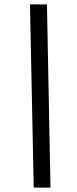

<svg xmlns="http://www.w3.org/2000/svg" viewBox="-20 -740 349 871"><path d="M133 111H209L193 -720H116Z"/></svg>

Font: Fixel Display
Style: Italic
Weight: 400
Italic angle: -10°
Designer: AlfaBravo + MacPaw
Foundry: Kyrylo Tkachov, Marchela Mozhyna, Serhii Makarenko, Maria Weinstein, Zakhar Kryvoshyya
Version: Version 1.210;Glyphs 3.2 (3217)